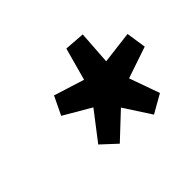

<svg xmlns="http://www.w3.org/2000/svg" viewBox="-88 -851 635 635"><g transform="rotate(-45 229.0 -534.0)"><path d="M173.1 -366.1 120.8 -414.7 196.3 -512.8 101.2 -568.3 132.2 -632.8 239.1 -599.2 270.6 -713.6 342 -708.4 334 -590.6 447.8 -604.6 458.4 -534.8 347.6 -497.3 385.6 -390.8 321.1 -354.1 260.2 -447.9Z"/></g></svg>

Font: Source Sans Variable
Style: Italic
Weight: 200
Italic angle: -11°
Designer: Paul D. Hunt
Foundry: Adobe Systems Incorporated
Version: Version 3.006;hotconv 1.0.111;makeotfexe 2.5.65597